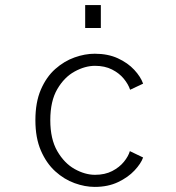

<svg xmlns="http://www.w3.org/2000/svg" viewBox="-20 -723 690 754"><path d="M352 11Q313.5 11 272.8 -3.8Q232 -18.5 197 -50.2Q162 -82 140.5 -131.8Q119 -181.5 119 -251Q119 -321.5 140.5 -371.2Q162 -421 197 -452Q232 -483 272.8 -497.5Q313.5 -512 352 -512Q404 -512 443 -494Q482 -476 507.2 -448.8Q532.5 -421.5 542 -394.5L491 -370.5Q484 -392 466.2 -413.8Q448.5 -435.5 420 -450Q391.5 -464.5 353 -464.5Q314 -464.5 273.2 -442.2Q232.5 -420 205 -373Q177.5 -326 177.5 -251Q177.5 -177 205 -129.5Q232.5 -82 273.2 -59.2Q314 -36.5 353 -36.5Q392 -36.5 420.5 -51.2Q449 -66 466.5 -87.5Q484 -109 490 -129.5L542 -104.5Q533.5 -80.5 508.2 -53.5Q483 -26.5 443.5 -7.8Q404 11 352 11ZM314.5 -703H376V-613H314.5Z"/></svg>

Font: Trispace ExtraLight
Style: Regular
Weight: 200
Designer: Tyler Finck
Foundry: Etcetera Type Company
Version: Version 1.210; ttfautohint (v1.8.3)